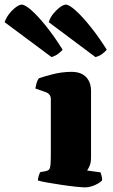

<svg xmlns="http://www.w3.org/2000/svg" viewBox="-142 -811 489 831"><path d="M227 0Q214 0 185.5 -3Q157 -6 123.5 -11Q90 -16 62 -21Q34 -26 22 -30Q22 -37 25 -47.5Q28 -58 32 -66L55 -70Q65 -72 70 -77Q75 -82 76.5 -98Q78 -114 78 -147V-382Q78 -393 72.5 -400.5Q67 -408 59 -411L11 -428Q13 -440 16 -451Q19 -462 26 -472Q45 -479 85.5 -489.5Q126 -500 168 -500Q209 -500 230.5 -477.5Q252 -455 252 -417V-129Q252 -107 245.5 -92.5Q239 -78 235 -73L293 -65Q295 -60 297.5 -50.5Q300 -41 300 -31Q295 -24 282 -16.5Q269 -9 254.5 -4.5Q240 0 227 0ZM81 -564 -122 -715Q-115 -735 -101.5 -752Q-88 -769 -73 -780Q-58 -791 -48 -791Q-34 -791 -6.5 -767Q21 -743 56.5 -699Q92 -655 129 -596Q124 -589 111 -579Q98 -569 81 -564ZM271 -564 69 -715Q75 -735 89 -752Q103 -769 118 -780Q133 -791 143 -791Q157 -791 185 -766Q213 -741 248.5 -697Q284 -653 320 -596Q314 -588 301 -578Q288 -568 271 -564Z"/></svg>

Font: Texturina 12pt Black
Style: Regular
Weight: 900
Designer: Guillermo Torres Carreño
Foundry: Omnibus-Type
Version: Version 1.002